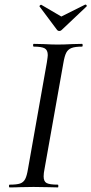

<svg xmlns="http://www.w3.org/2000/svg" viewBox="-20 -816 398 836"><path d="M22 -12Q53 -12 67.5 -17Q82 -22 89.5 -36Q97 -50 102 -81L184 -544Q188 -570 188 -576Q188 -598 174.5 -605.5Q161 -613 127 -613Q124 -613 124 -619Q124 -625 127 -625L170 -624Q208 -622 230 -622Q258 -622 296 -624L337 -625Q340 -625 340 -619Q340 -613 337 -613Q307 -613 291.5 -607Q276 -601 268.5 -586.5Q261 -572 256 -542L174 -81Q170 -62 170 -48Q170 -26 183 -19Q196 -12 232 -12Q234 -12 234 -6Q234 0 232 0Q206 0 190 -1L126 -2L66 -1Q50 0 22 0Q19 0 19 -6Q19 -12 22 -12ZM152 -789Q152 -791 155 -793.5Q158 -796 160 -795L247 -744L351 -796H352Q355 -796 357 -793Q359 -790 357 -788L248 -685Q244 -681 238 -681Q233 -681 229 -685L152 -788Z"/></svg>

Font: Cormorant Infant Medium
Style: Italic
Weight: 500
Italic angle: -10°
Designer: Christian Thalmann (Catharsis Fonts)
Foundry: Catharsis Fonts
Version: Version 4.000